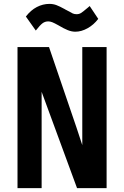

<svg xmlns="http://www.w3.org/2000/svg" viewBox="-20 -967 640 987"><path d="M194 0H70V-725H232L374 -309L403 -221V-725H528V0H376L194 -495ZM280 -837Q259.5 -848.5 248.5 -852.8Q237.5 -857 228 -857Q211.5 -857 198.8 -847.5Q186 -838 164 -810L113 -882Q138 -914.5 169.2 -930.8Q200.5 -947 234 -947Q253 -947 269.8 -940.8Q286.5 -934.5 312 -920.5Q315 -918.5 317.5 -917.2Q320 -916 322 -915Q345.5 -901.5 354 -897.8Q362.5 -894 374 -894Q386.5 -894 396.5 -900.2Q406.5 -906.5 432.5 -928.5L441 -936L485 -870Q462 -839.5 430.2 -821.8Q398.5 -804 367 -804Q348.5 -804 328 -812.2Q307.5 -820.5 280 -837Z"/></svg>

Font: JuliaMono Latin
Style: Bold
Weight: 700
Monospace: yes
Designer: cormullion
Foundry: corm
Version: Version 0.038; ttfautohint (v1.8)